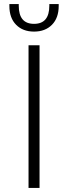

<svg xmlns="http://www.w3.org/2000/svg" viewBox="-20 -922 334 942"><path d="M120 -700H174V0H120ZM26 -893V-902H72V-894Q72 -805 147 -805Q222 -805 222 -894V-902H268V-893Q268 -834 235 -800.5Q202 -767 147 -767Q92 -767 59 -800.5Q26 -834 26 -893Z"/></svg>

Font: Niramit ExtraLight
Style: Regular
Weight: 200
Designer: Katatrad Aksorn Co.,Ltd.
Foundry: Cadson Demak Co.,Ltd.
Version: Version 1.000; ttfautohint (v1.6)